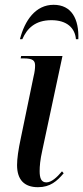

<svg xmlns="http://www.w3.org/2000/svg" viewBox="-20 -769 346 799"><path d="M63 -606H73C92 -650 126 -685 194 -685C259 -685 292 -652 296 -606H306C309 -690 278 -749 203 -749C128 -749 83 -684 63 -606ZM138 10C189 10 217 -15 245 -48L238 -56C217 -31 194 -10 173 -10C151 -10 145 -29 145 -57C145 -77 147 -103 156 -143L240 -536H68L66 -526H78C117 -526 126 -517 126 -496C126 -483 124 -468 120 -452L67 -196C56 -145 51 -108 51 -82C51 -21 81 10 138 10Z"/></svg>

Font: Noto Serif Display ExtraCondensed Medium
Style: Italic
Weight: 500
Width: 2
Italic angle: -12°
Designer: Monotype Design Team
Foundry: Monotype Imaging Inc.
Version: Version 2.009